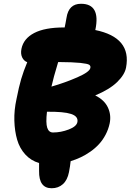

<svg xmlns="http://www.w3.org/2000/svg" viewBox="-20 -858 695 1022"><path d="M254.9 144Q186.5 144 188 51.8V9.8Q144.5 -2.9 114.5 -35.9Q84.5 -68.8 71.3 -114.3Q58.1 -159.7 56.4 -215.6Q54.7 -271.5 67.9 -331.1Q80.6 -396 92.8 -437.5Q105 -479 125 -526.9Q106.9 -533.7 97.9 -552.7Q88.9 -571.8 94.2 -598.1Q105 -652.3 161.6 -682.1Q218.3 -711.9 320.8 -711.9H324.2Q325.2 -717.3 328.9 -735.1Q332.5 -752.9 334 -763.2Q345.2 -837.9 411.1 -837.9Q516.1 -837.9 487.8 -700.2L486.8 -698.2Q681.6 -658.7 650.9 -498Q643.6 -460 603.3 -420.9Q563 -381.8 486.8 -350.1Q535.2 -326.2 554 -286.6Q572.8 -247.1 564 -202.1Q557.1 -169.4 542 -140.9Q526.9 -112.3 506.8 -90.6Q486.8 -68.8 461.4 -51Q436 -33.2 410.2 -21Q384.3 -8.8 356 0Q353.5 25.9 347.2 58.1Q338.9 100.6 314.7 122.3Q290.5 144 254.9 144ZM289.1 -525.9Q263.7 -442.4 253.9 -397Q326.7 -418 391.8 -446.5Q457 -475.1 460.9 -496.1Q463.4 -507.3 454.8 -513.2Q446.3 -519 407.5 -523.2Q368.7 -527.3 290 -527.8ZM392.1 -209Q397 -238.8 358.2 -251.5Q319.3 -264.2 230 -263.2Q223.1 -203.1 231.4 -178Q239.7 -152.8 262.2 -152.8Q304.2 -152.8 346.2 -168.9Q388.2 -185.1 392.1 -209Z"/></svg>

Font: Shantell Sans Normal
Style: Italic
Weight: 800
Italic angle: -11.31°
Designer: Stephen Nixon, Anya Danilova, Shantell Martin
Foundry: Arrow Type
Version: Version 1.006;[559af2be0]